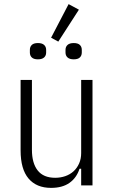

<svg xmlns="http://www.w3.org/2000/svg" viewBox="-20 -900 548 932"><path d="M374 -81H366Q352 -37 317.5 -12.5Q283 12 228 12Q157 12 118.5 -33.5Q80 -79 80 -170V-512H135V-173Q135 -108 163 -72.5Q191 -37 248 -37Q274 -37 297 -45Q320 -53 337 -68.5Q354 -84 364 -106.5Q374 -129 374 -157V-512H429V0H374ZM263 -698 228 -717 313 -880 363 -853ZM164 -612Q144 -612 134.5 -621Q125 -630 125 -645V-658Q125 -673 134.5 -682Q144 -691 164 -691Q184 -691 194 -682Q204 -673 204 -658V-645Q204 -630 194 -621Q184 -612 164 -612ZM338 -612Q318 -612 308 -621Q298 -630 298 -645V-658Q298 -673 308 -682Q318 -691 338 -691Q358 -691 367.5 -682Q377 -673 377 -658V-645Q377 -630 367.5 -621Q358 -612 338 -612Z"/></svg>

Font: IBM Plex Sans Cond Light
Style: Regular
Weight: 300
Width: 3
Designer: Mike Abbink, Paul van der Laan, Pieter van Rosmalen
Foundry: Bold Monday
Version: Version 1.3